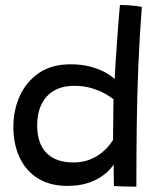

<svg xmlns="http://www.w3.org/2000/svg" viewBox="-20 -732 638 754"><path d="M427.5 -1.5Q427.5 -10 427 -27.2Q426.5 -44.5 426.5 -61.2Q426.5 -78 426.5 -86Q423 -80 411 -66.5Q399 -53 377.2 -38Q355.5 -23 322.5 -12.5Q289.5 -2 244 -2Q177 -2 129.5 -31.2Q82 -60.5 57.2 -113Q32.5 -165.5 32.5 -234.5Q32.5 -299 57.5 -354.8Q82.5 -410.5 132.5 -445Q182.5 -479.5 257.5 -479.5Q302.5 -479.5 337.8 -469.5Q373 -459.5 396.8 -445.8Q420.5 -432 430.5 -421.5Q431 -443.5 433.2 -476Q435.5 -508.5 438 -545Q440.5 -581.5 443 -615.8Q445.5 -650 447.8 -676Q450 -702 451 -712.5Q471 -712.5 495.2 -710.5Q519.5 -708.5 537 -705Q528 -588 523.2 -472.2Q518.5 -356.5 517 -238.8Q515.5 -121 515.5 1Q508 1 490.2 0.8Q472.5 0.5 454.5 -0.2Q436.5 -1 427.5 -1.5ZM268 -94Q302.5 -94 329.5 -104.2Q356.5 -114.5 375.5 -129.2Q394.5 -144 406.8 -158.8Q419 -173.5 424 -182.5Q424 -194 424.2 -216.2Q424.5 -238.5 424.8 -263.2Q425 -288 425.2 -309.5Q425.5 -331 426 -341.5Q414.5 -352 391.8 -364.5Q369 -377 338.5 -386Q308 -395 273 -395Q201.5 -395 163.8 -353.2Q126 -311.5 126 -240Q126 -168 162.8 -131Q199.5 -94 268 -94Z"/></svg>

Font: Grandstander Thin
Style: Regular
Weight: 400
Version: Version 1.200